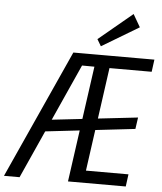

<svg xmlns="http://www.w3.org/2000/svg" viewBox="-92 -990 881 1043"><g transform="rotate(5 348.5 -468.5)"><path d="M286 -700H369L54 0H-31ZM154 -321 667 -379 658 -316 145 -257ZM416 -700H728L719 -633H474L496 -684L403 -16L394 -67H642L633 0H318ZM483 -700 474 -633 322 -634 331 -700ZM634 -868 432 -747 410 -784 594 -937Z"/></g></svg>

Font: Pathway Extreme Condensed
Style: Italic
Weight: 400
Width: 3
Italic angle: -8°
Version: Version 1.001;gftools[0.9.26]